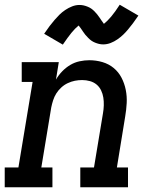

<svg xmlns="http://www.w3.org/2000/svg" viewBox="-29 -793 649 813"><path d="M-9 0V-84H49L109 -446H63V-530H220L208 -456Q219 -475 234.5 -491Q250 -507 268.5 -518Q287 -529 308 -533.5Q329 -538 349 -538Q378 -538 405 -530Q432 -522 452.5 -505Q473 -488 485.5 -464Q498 -440 503.5 -412.5Q509 -385 507.5 -356.5Q506 -328 501 -299L466 -84H513V0H311V-84H369L407 -313Q410 -330 410.5 -347Q411 -364 408.5 -380Q406 -396 399 -410.5Q392 -425 380 -435Q368 -445 352 -449.5Q336 -454 319 -454Q303 -454 288 -451Q273 -448 258 -441Q243 -434 230.5 -422.5Q218 -411 209.5 -397.5Q201 -384 196 -368.5Q191 -353 188 -338L146 -84H193V0ZM237 -604 158 -650Q170 -668 181 -682.5Q192 -697 202.5 -709Q213 -721 223 -731Q233 -741 247 -750.5Q261 -760 276.5 -766Q292 -772 307 -772Q317 -772 325.5 -770Q334 -768 342.5 -764.5Q351 -761 357.5 -756.5Q364 -752 371 -745Q378 -738 383 -731.5Q388 -725 392.5 -718.5Q397 -712 402 -704.5Q407 -697 411 -692Q426 -704 442 -723Q458 -742 478 -773L557 -727Q545 -709 534 -694.5Q523 -680 513 -668Q503 -656 492.5 -646Q482 -636 468.5 -626.5Q455 -617 439.5 -611Q424 -605 408 -605Q399 -605 390.5 -607Q382 -609 373.5 -612.5Q365 -616 358.5 -620.5Q352 -625 345 -632Q338 -639 332.5 -645.5Q327 -652 323 -658.5Q319 -665 313.5 -672.5Q308 -680 304 -685Q289 -673 273.5 -654Q258 -635 237 -604Z"/></svg>

Font: Iosevka Curly Slab MdExObl
Style: Regular
Weight: 500
Width: 7
Italic angle: -9°
Monospace: yes
Designer: Belleve Invis
Foundry: Belleve Invis
Version: Version 11.1.0; ttfautohint (v1.8.3)